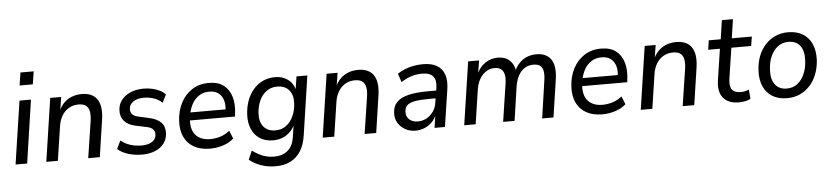

<svg xmlns="http://www.w3.org/2000/svg" viewBox="-49 -1024 6571 1519"><g transform="rotate(-5 3236.5 -264.5)"><path d="M125 -620 141 -722H246L230 -620ZM39 0 114 -501H205L131 0Z M283 0 358 -501H445L428 -392H424Q451 -451 498.5 -480.5Q546 -510 609 -510Q664 -510 699 -487Q734 -464 748 -418Q762 -372 753 -303L708 0H616L662 -301Q667 -343 660.5 -371.5Q654 -400 633.5 -415Q613 -430 576 -430Q533 -430 499 -410Q465 -390 444 -354.5Q423 -319 416 -273L375 0Z M1044 9Q985 9 933.5 -7Q882 -23 850 -52L881 -117Q904 -98 931 -86Q958 -74 987.5 -68.5Q1017 -63 1046 -63Q1098 -63 1129.5 -83.5Q1161 -104 1162 -140Q1164 -165 1148.5 -181.5Q1133 -198 1099 -205L1004 -225Q950 -238 921 -271.5Q892 -305 895 -358Q897 -401 922.5 -435Q948 -469 993.5 -489.5Q1039 -510 1101 -510Q1134 -510 1166 -503Q1198 -496 1226 -482.5Q1254 -469 1272 -449L1241 -385Q1214 -412 1175.5 -425Q1137 -438 1096 -438Q1043 -438 1011.5 -416.5Q980 -395 978 -359Q977 -334 991 -317.5Q1005 -301 1037 -294L1130 -273Q1190 -259 1219.5 -227Q1249 -195 1246 -141Q1243 -95 1217.5 -61.5Q1192 -28 1147 -9.5Q1102 9 1044 9Z M1584 9Q1509 9 1457 -20Q1405 -49 1379.5 -102.5Q1354 -156 1358 -230Q1362 -309 1394.5 -372.5Q1427 -436 1484 -473Q1541 -510 1618 -510Q1692 -510 1736 -475.5Q1780 -441 1797 -382Q1814 -323 1804 -251L1802 -227H1427L1436 -290H1750L1730 -273Q1738 -322 1727.5 -359.5Q1717 -397 1689.5 -419Q1662 -441 1615 -441Q1568 -441 1533.5 -418Q1499 -395 1478.5 -357.5Q1458 -320 1450 -276L1446 -252Q1438 -195 1452 -153Q1466 -111 1502 -88.5Q1538 -66 1590 -66Q1632 -66 1672 -78.5Q1712 -91 1746 -119L1772 -55Q1736 -22 1685 -6.5Q1634 9 1584 9Z M2088 193Q2026 193 1972.5 174Q1919 155 1880 123L1910 53Q1936 72 1963.5 86.5Q1991 101 2020.5 108.5Q2050 116 2082 116Q2149 116 2190.5 81.5Q2232 47 2243 -23L2258 -124H2262Q2245 -89 2219 -64Q2193 -39 2159.5 -26Q2126 -13 2086 -13Q2026 -13 1982.5 -40.5Q1939 -68 1917 -118.5Q1895 -169 1899 -236Q1902 -293 1920 -343Q1938 -393 1970 -430.5Q2002 -468 2046 -489Q2090 -510 2144 -510Q2201 -510 2243.5 -480Q2286 -450 2301 -393L2297 -394L2314 -501H2400L2330 -30Q2319 44 2287.5 93.5Q2256 143 2206 168Q2156 193 2088 193ZM2111 -90Q2161 -90 2197 -117Q2233 -144 2253.5 -189.5Q2274 -235 2277 -289Q2281 -356 2248.5 -395Q2216 -434 2153 -434Q2104 -434 2068 -407Q2032 -380 2012 -335Q1992 -290 1989 -236Q1985 -168 2017.5 -129Q2050 -90 2111 -90Z M2478 0 2553 -501H2640L2623 -392H2619Q2646 -451 2693.5 -480.5Q2741 -510 2804 -510Q2859 -510 2894 -487Q2929 -464 2943 -418Q2957 -372 2948 -303L2903 0H2811L2857 -301Q2862 -343 2855.5 -371.5Q2849 -400 2828.5 -415Q2808 -430 2771 -430Q2728 -430 2694 -410Q2660 -390 2639 -354.5Q2618 -319 2611 -273L2570 0Z M3215 9Q3170 9 3133.5 -11.5Q3097 -32 3076 -66.5Q3055 -101 3058 -146Q3060 -199 3091.5 -231Q3123 -263 3184 -278Q3245 -293 3339 -293H3417L3408 -232H3344Q3275 -232 3232.5 -224.5Q3190 -217 3170 -199.5Q3150 -182 3148 -148Q3147 -106 3173.5 -84Q3200 -62 3240 -62Q3276 -62 3308 -79Q3340 -96 3362.5 -127.5Q3385 -159 3390 -201L3409 -318Q3417 -377 3391.5 -406.5Q3366 -436 3306 -436Q3263 -436 3221.5 -423.5Q3180 -411 3138 -384L3115 -452Q3142 -470 3175.5 -483.5Q3209 -497 3246 -503.5Q3283 -510 3319 -510Q3387 -510 3429 -485Q3471 -460 3487.5 -412.5Q3504 -365 3494 -298L3449 0H3366L3383 -110H3387Q3373 -71 3346 -44.5Q3319 -18 3285.5 -4.5Q3252 9 3215 9Z M3602 0 3677 -501H3764L3746 -390H3741Q3767 -449 3812.5 -479.5Q3858 -510 3913 -510Q3971 -510 4006 -478Q4041 -446 4049 -389L4042 -392Q4067 -448 4112 -479Q4157 -510 4220 -510Q4271 -510 4305 -487.5Q4339 -465 4352.5 -419Q4366 -373 4356 -303L4311 0H4221L4265 -303Q4271 -345 4265.5 -373.5Q4260 -402 4241 -416Q4222 -430 4189 -430Q4149 -430 4118.5 -410.5Q4088 -391 4069 -355.5Q4050 -320 4042 -273L4002 0H3911L3957 -303Q3963 -345 3956.5 -373Q3950 -401 3931 -415.5Q3912 -430 3880 -430Q3851 -430 3826.5 -418Q3802 -406 3783 -385Q3764 -364 3751.5 -336Q3739 -308 3734 -274L3693 0Z M4699 9Q4624 9 4572 -20Q4520 -49 4494.5 -102.5Q4469 -156 4473 -230Q4477 -309 4509.5 -372.5Q4542 -436 4599 -473Q4656 -510 4733 -510Q4807 -510 4851 -475.5Q4895 -441 4912 -382Q4929 -323 4919 -251L4917 -227H4542L4551 -290H4865L4845 -273Q4853 -322 4842.5 -359.5Q4832 -397 4804.5 -419Q4777 -441 4730 -441Q4683 -441 4648.5 -418Q4614 -395 4593.5 -357.5Q4573 -320 4565 -276L4561 -252Q4553 -195 4567 -153Q4581 -111 4617 -88.5Q4653 -66 4705 -66Q4747 -66 4787 -78.5Q4827 -91 4861 -119L4887 -55Q4851 -22 4800 -6.5Q4749 9 4699 9Z M5004 0 5079 -501H5166L5149 -392H5145Q5172 -451 5219.5 -480.5Q5267 -510 5330 -510Q5385 -510 5420 -487Q5455 -464 5469 -418Q5483 -372 5474 -303L5429 0H5337L5383 -301Q5388 -343 5381.5 -371.5Q5375 -400 5354.5 -415Q5334 -430 5297 -430Q5254 -430 5220 -410Q5186 -390 5165 -354.5Q5144 -319 5137 -273L5096 0Z M5784 9Q5726 9 5689 -14Q5652 -37 5638 -78Q5624 -119 5632 -176L5670 -427H5577L5588 -501H5683L5705 -651H5793L5771 -501H5930L5918 -427H5761L5724 -185Q5715 -124 5736 -97.5Q5757 -71 5805 -71Q5823 -71 5839.5 -75Q5856 -79 5870 -85L5876 -11Q5859 -1 5833.5 4Q5808 9 5784 9Z M6167 9Q6098 9 6050 -20Q6002 -49 5978.5 -103Q5955 -157 5959 -228Q5962 -291 5982 -342.5Q6002 -394 6036.5 -431.5Q6071 -469 6117 -489.5Q6163 -510 6217 -510Q6286 -510 6334 -481Q6382 -452 6405.5 -398.5Q6429 -345 6426 -272Q6422 -210 6402 -158.5Q6382 -107 6347.5 -69.5Q6313 -32 6267.5 -11.5Q6222 9 6167 9ZM6170 -67Q6220 -67 6255.5 -95Q6291 -123 6311.5 -170.5Q6332 -218 6334 -278Q6338 -352 6306.5 -393Q6275 -434 6213 -434Q6164 -434 6128.5 -406Q6093 -378 6072.5 -331Q6052 -284 6050 -223Q6046 -150 6078 -108.5Q6110 -67 6170 -67Z"/></g></svg>

Font: Nunitoga
Style: Medium Italic
Weight: 500
Italic angle: -9°
Designer: Vernon Adams
Foundry: Vernon Adams
Version: Version 1.0